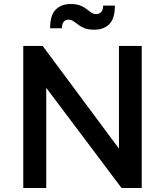

<svg xmlns="http://www.w3.org/2000/svg" viewBox="-20 -947 832 967"><path d="M97.2 -715.8H194.8L592.3 -180.7L579.1 -176.3V-715.8H693.8V0H592.3L200.2 -521.5L212.9 -525.9V0H97.2ZM454.6 -797.4Q425.3 -797.4 406 -804.9Q386.7 -812.5 373.8 -822.8Q360.8 -833 349.6 -840.6Q338.4 -848.1 324.2 -848.1Q310.1 -848.1 301 -837.6Q292 -827.1 292 -804.7H232.4Q232.4 -870.6 260.5 -898.7Q288.6 -926.8 336.4 -926.8Q366.2 -926.8 385 -918.9Q403.8 -911.1 416.5 -901.1Q429.2 -891.1 439.9 -883.5Q450.7 -876 464.4 -876Q479.5 -876 489.5 -886.2Q499.5 -896.5 499.5 -918.9H558.6Q558.6 -853.5 530.5 -825.4Q502.4 -797.4 454.6 -797.4Z"/></svg>

Font: Monda SemiBold
Style: Regular
Weight: 600
Designer: Vernon Adams
Foundry: Vernon Adams
Version: Version 2.200